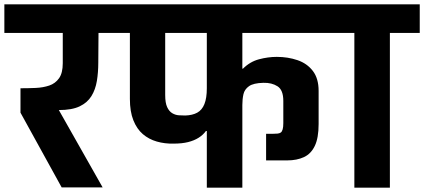

<svg xmlns="http://www.w3.org/2000/svg" viewBox="-56 -861 1946 881"><path d="M227 -1 38 -344V-456Q73 -456 107.5 -457.5Q142 -459 170 -468.5Q198 -478 215 -502Q232 -526 232 -571V-710H-36V-841H505V-710H396L395 -574Q395 -529 388.5 -489.5Q382 -450 363.5 -420Q345 -390 309.5 -373Q274 -356 214 -356L415 -1Z M893 0V-260H889Q876 -242 855.5 -229Q835 -216 807 -209Q779 -202 741 -202Q700 -201 663.5 -211.5Q627 -222 599.5 -245.5Q572 -269 556 -309Q540 -349 540 -407V-710H433V-841H1505V-710H1056V-546H1059Q1091 -578 1132.5 -589Q1174 -600 1214 -600Q1265 -600 1309 -585Q1353 -570 1379.5 -535.5Q1406 -501 1406 -444V-292Q1406 -228 1388.5 -191.5Q1371 -155 1338.5 -140Q1306 -125 1262 -125H1214H1183Q1179 -125 1174.5 -125Q1170 -125 1165 -125V-247H1194Q1208 -247 1217.5 -248Q1227 -249 1232.5 -253Q1238 -257 1241 -267.5Q1244 -278 1244 -296V-398Q1244 -448 1217.5 -465Q1191 -482 1153 -481Q1107 -480 1086.5 -465.5Q1066 -451 1061 -428.5Q1056 -406 1056 -379V0ZM702 -425Q702 -389 711 -369.5Q720 -350 734.5 -341.5Q749 -333 765 -332Q781 -331 794 -331Q827 -332 849 -344Q871 -356 882 -383.5Q893 -411 893 -456V-710H702Z M1433 -710V-841H1870V-710H1733V0H1570V-710Z"/></svg>

Font: Matangi Black
Style: Regular
Weight: 900
Designer: Prashant Pant
Foundry: The Graphic Ant
Version: Version 3.002